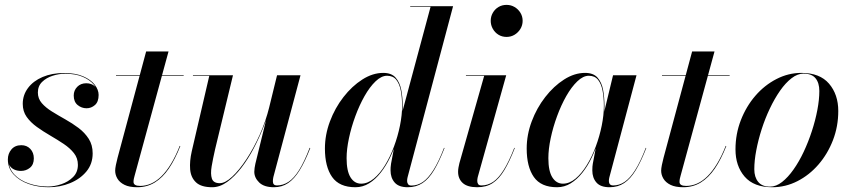

<svg xmlns="http://www.w3.org/2000/svg" viewBox="-20 -776 3572 806"><path d="M184 10Q139 10 100 -3.8Q61 -17.5 37 -43.8Q13 -70 13 -107Q13 -131 28 -148.8Q43 -166.5 69.5 -166.5Q92.5 -166.5 107.2 -151Q122 -135.5 122 -111Q122 -85 105.8 -71.8Q89.5 -58.5 68 -58.5Q53 -58.5 40.8 -63.8Q28.5 -69 21.2 -79.8Q14 -90.5 14 -107H16Q16 -69.5 39.5 -44.2Q63 -19 101 -6Q139 7 181 7Q208.5 7 237.5 -2.8Q266.5 -12.5 286.8 -32.8Q307 -53 307 -84Q307 -112 290.5 -133Q274 -154 247.5 -171.8Q221 -189.5 191.2 -206.8Q161.5 -224 135 -243Q108.5 -262 92 -285.2Q75.5 -308.5 75.5 -340Q75.5 -377 97.5 -406.5Q119.5 -436 158.8 -452.8Q198 -469.5 249.5 -469.5Q297 -469.5 329.2 -455.5Q361.5 -441.5 377.8 -420.2Q394 -399 394 -377.5Q394 -348.5 378.5 -335Q363 -321.5 343.5 -321.5Q322.5 -321.5 306 -335Q289.5 -348.5 289.5 -375Q289.5 -396.5 304.2 -411.5Q319 -426.5 342 -426.5Q365 -426.5 379 -412.8Q393 -399 393 -377.5H391Q391 -399 374.8 -419.5Q358.5 -440 328 -453.2Q297.5 -466.5 253 -466.5Q227.5 -466.5 201 -458Q174.5 -449.5 156.8 -432.2Q139 -415 139 -387.5Q139 -362 155.5 -343Q172 -324 198.2 -307.8Q224.5 -291.5 254 -275Q283.5 -258.5 309.8 -238.8Q336 -219 352.5 -193.2Q369 -167.5 369 -132Q369 -88 342.8 -56.2Q316.5 -24.5 274.2 -7.2Q232 10 184 10Z M556 10Q523 10 502.8 0Q482.5 -10 473 -26Q463.5 -42 463.5 -59.5Q463.5 -68.5 466.5 -83.5Q469.5 -98.5 473.5 -113.5L593.5 -560H687.5L545 -38Q543.5 -33 542 -26.2Q540.5 -19.5 540.5 -12.5Q540.5 4.5 568.5 4.5Q592 4.5 614.5 -5.5Q637 -15.5 658 -36.2Q679 -57 698.2 -88.8Q717.5 -120.5 734.5 -163.5L737 -163Q715 -107 688.8 -68.5Q662.5 -30 629.8 -10Q597 10 556 10ZM467 -457.5V-460H751V-457.5Z M871 10Q824.5 10 802.8 -10.5Q781 -31 778.2 -65.2Q775.5 -99.5 785 -141L858.5 -457.5H790V-460H958L883 -149.5Q874 -110 868.5 -77.8Q863 -45.5 869.5 -26.2Q876 -7 902.5 -7Q925.5 -7 955 -34.5Q984.5 -62 1014.8 -108Q1045 -154 1070.5 -211Q1096 -268 1110.5 -327H1113Q1104 -288.5 1086.2 -243.2Q1068.5 -198 1045 -153.2Q1021.5 -108.5 993 -71.5Q964.5 -34.5 933.5 -12.2Q902.5 10 871 10ZM1130 10Q1088.5 10 1068 -10Q1047.5 -30 1047.5 -55Q1047.5 -61.5 1048.8 -71Q1050 -80.5 1052 -88.5L1143 -460H1241.5L1127.5 -32.5Q1126.5 -28 1126 -23.5Q1125.5 -19 1125.5 -15Q1125.5 2.5 1142.5 2.5Q1168 2.5 1191 -12.5Q1214 -27.5 1235.8 -62.2Q1257.5 -97 1280 -155.5L1282.5 -154.5Q1260.5 -98 1238 -61.5Q1215.5 -25 1189.5 -7.5Q1163.5 10 1130 10Z M1691.5 10Q1654 10 1636.8 -9.8Q1619.5 -29.5 1619.5 -60.5Q1619.5 -65.5 1619.8 -73Q1620 -80.5 1621.5 -88.5L1634 -154.5L1659 -238L1666.5 -297.5L1787.5 -747.5H1702V-750H1882L1691 -32Q1689 -24.5 1689 -16Q1689 -9 1693 -3Q1697 3 1707.5 3Q1733 3 1755.2 -12.2Q1777.5 -27.5 1799.5 -62.2Q1821.5 -97 1844 -155.5L1846 -154.5Q1824 -98 1802 -61.5Q1780 -25 1753.5 -7.5Q1727 10 1691.5 10ZM1472 10Q1404.5 10 1374.2 -33Q1344 -76 1344 -152.5Q1344 -210 1365 -266.2Q1386 -322.5 1421.8 -368.5Q1457.5 -414.5 1501 -442.2Q1544.5 -470 1589 -470Q1623 -470 1640.5 -450.5Q1658 -431 1664.2 -399.5Q1670.5 -368 1670.5 -331.5Q1670.5 -300.5 1664.2 -263.5Q1658 -226.5 1646.2 -188.2Q1634.5 -150 1617.2 -114.5Q1600 -79 1578 -51Q1556 -23 1529.5 -6.5Q1503 10 1472 10ZM1496 -5Q1523.5 -5 1549.2 -26.2Q1575 -47.5 1596.5 -82.8Q1618 -118 1634 -161Q1650 -204 1659 -248.5Q1668 -293 1668 -331.5Q1668 -367 1662.5 -395.5Q1657 -424 1643.5 -441Q1630 -458 1605 -458Q1581 -458 1556.5 -434.5Q1532 -411 1510.2 -372.5Q1488.5 -334 1471.5 -287.8Q1454.5 -241.5 1444.8 -195.5Q1435 -149.5 1435 -112Q1435 -58 1451.5 -31.5Q1468 -5 1496 -5Z M1983.5 10Q1942 10 1922.5 -7.8Q1903 -25.5 1903 -55Q1903 -64 1904.8 -73.5Q1906.5 -83 1908.5 -91L2012.5 -457.5H1936V-460H2105L1985.5 -32.5Q1984.5 -28.5 1984 -24.2Q1983.5 -20 1983.5 -16.5Q1983.5 -9 1987.2 -3.2Q1991 2.5 2001.5 2.5Q2027.5 2.5 2050 -12.5Q2072.5 -27.5 2094.2 -62Q2116 -96.5 2139 -155.5L2141 -154.5Q2119 -98 2097 -61.5Q2075 -25 2048.2 -7.5Q2021.5 10 1983.5 10ZM2106.5 -621Q2087.5 -621 2072.5 -630.2Q2057.5 -639.5 2048.8 -655Q2040 -670.5 2040 -688.5Q2040 -707 2048.8 -722.2Q2057.5 -737.5 2072.5 -746.5Q2087.5 -755.5 2106.5 -755.5Q2125 -755.5 2140.2 -746.5Q2155.5 -737.5 2164.8 -722.2Q2174 -707 2174 -688.5Q2174 -670.5 2164.8 -655Q2155.5 -639.5 2140.2 -630.2Q2125 -621 2106.5 -621Z M2318.5 10Q2251 10 2221 -33Q2191 -76 2191 -152.5Q2191 -210 2212 -266.2Q2233 -322.5 2268.8 -368.5Q2304.5 -414.5 2348 -442.2Q2391.5 -470 2436 -470Q2471 -470 2488.5 -450Q2506 -430 2511.8 -398.2Q2517.5 -366.5 2517.5 -331.5Q2517.5 -300.5 2511.2 -263.5Q2505 -226.5 2493 -188.2Q2481 -150 2464 -114.5Q2447 -79 2424.8 -51Q2402.5 -23 2376 -6.5Q2349.5 10 2318.5 10ZM2343 -5Q2370.5 -5 2396 -26.2Q2421.5 -47.5 2443.2 -82.8Q2465 -118 2481 -161Q2497 -204 2506 -248.5Q2515 -293 2515 -331.5Q2515 -367 2509.5 -395.5Q2504 -424 2490.5 -441Q2477 -458 2452 -458Q2428 -458 2403.5 -434.5Q2379 -411 2357.2 -372.8Q2335.5 -334.5 2318.5 -288.2Q2301.5 -242 2291.8 -196Q2282 -150 2282 -112Q2282 -57.5 2298.8 -31.2Q2315.5 -5 2343 -5ZM2538.5 10Q2501 10 2483.8 -9.8Q2466.5 -29.5 2466.5 -60.5Q2466.5 -69.5 2467 -76.5Q2467.5 -83.5 2468.5 -88.5L2481 -154.5L2503.5 -229.5L2516.5 -307L2553.5 -460H2652L2538 -31.5Q2536 -24 2536 -16Q2536 -8 2540.2 -2.8Q2544.5 2.5 2554.5 2.5Q2579.5 2.5 2602 -12.5Q2624.5 -27.5 2646.5 -62.2Q2668.5 -97 2691 -155.5L2693 -154.5Q2671 -98 2648.8 -61.5Q2626.5 -25 2600.2 -7.5Q2574 10 2538.5 10Z M2848 10Q2815 10 2794.8 0Q2774.5 -10 2765 -26Q2755.5 -42 2755.5 -59.5Q2755.5 -68.5 2758.5 -83.5Q2761.5 -98.5 2765.5 -113.5L2885.5 -560H2979.5L2837 -38Q2835.5 -33 2834 -26.2Q2832.5 -19.5 2832.5 -12.5Q2832.5 4.5 2860.5 4.5Q2884 4.5 2906.5 -5.5Q2929 -15.5 2950 -36.2Q2971 -57 2990.2 -88.8Q3009.5 -120.5 3026.5 -163.5L3029 -163Q3007 -107 2980.8 -68.5Q2954.5 -30 2921.8 -10Q2889 10 2848 10ZM2759 -457.5V-460H3043V-457.5Z M3222 10Q3144.5 10 3106 -34.5Q3067.5 -79 3067.5 -149Q3067.5 -213.5 3090 -271.5Q3112.5 -329.5 3151 -374Q3189.5 -418.5 3239.5 -444.2Q3289.5 -470 3344 -470Q3421.5 -470 3460.2 -424.8Q3499 -379.5 3499 -310Q3499 -245.5 3476.8 -187.8Q3454.5 -130 3416 -85.5Q3377.5 -41 3327.5 -15.5Q3277.5 10 3222 10ZM3212.5 7.5Q3238 7.5 3263 -12Q3288 -31.5 3311.2 -64.5Q3334.5 -97.5 3354 -139Q3373.5 -180.5 3388.2 -225.8Q3403 -271 3411.2 -314.5Q3419.5 -358 3419.5 -394Q3419.5 -428 3403.5 -447.5Q3387.5 -467 3353 -467Q3328 -467 3302.8 -447.5Q3277.5 -428 3254.5 -395Q3231.5 -362 3211.8 -320.5Q3192 -279 3177.5 -233.8Q3163 -188.5 3154.8 -145.2Q3146.5 -102 3146.5 -65.5Q3146.5 -32.5 3162.8 -12.5Q3179 7.5 3212.5 7.5Z"/></svg>

Font: Bodoni Moda 72pt Medium
Style: Italic
Weight: 500
Italic angle: -13°
Designer: Owen Earl
Foundry: indestructible type
Version: Version 2.004